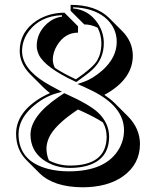

<svg xmlns="http://www.w3.org/2000/svg" viewBox="-20 -711 650 799"><path d="M408.2 -201.7Q375.5 -223.6 304.7 -255.4Q205.6 -189.9 182.6 -135.3Q173.8 -113.8 173.3 -93.3Q173.8 -65.4 183.6 -43.5Q225.6 -22 271 -22Q421.9 -22 423.8 -140.1Q423.8 -142.1 423.8 -143.1Q423.3 -175.3 408.2 -201.7ZM208.5 -428.7Q241.7 -406.2 295.9 -380.9Q363.8 -427.7 382.3 -456.1Q401.9 -486.8 401.9 -532.2Q401.4 -566.4 386.2 -595.7Q358.9 -609.4 330.6 -609.4L273.9 -666V-690.9Q378.9 -690.4 433.1 -637.2L489.7 -580.6Q532.2 -537.1 532.7 -479.5Q532.7 -385.3 425.3 -322.3Q419.4 -318.8 414.1 -316.4Q439 -299.8 457 -282.2L513.7 -225.6Q562 -175.8 562.5 -112.3Q562.5 -27.8 491.7 22.9Q427.2 68.4 322.8 68.4Q203.6 67.4 145 10.3L88.4 -46.4Q47.4 -88.9 46.9 -153.8Q46.9 -243.2 152.3 -305.7Q170.4 -315.9 188 -323.7Q172.9 -335.4 161.6 -346.2L105 -402.8Q62.5 -446.3 62 -499Q62 -579.1 133.8 -626Q184.1 -657.7 248 -658.2L304.7 -601.6V-575.2Q251 -575.2 218.3 -523.4Q199.7 -493.2 199.7 -462.4Q200.2 -444.8 208.5 -428.7ZM412.1 -532.2Q412.1 -465.3 364.7 -421.4Q344.7 -402.8 301.8 -372.6L296.9 -369.6L292 -372.1Q168.5 -429.7 142.1 -482.4Q133.3 -501 132.8 -519Q132.8 -574.2 176.3 -613.3Q204.1 -637.7 237.8 -641.6V-647.9Q147.9 -644 100.6 -582Q72.3 -544.4 71.8 -499Q71.8 -426.8 167 -368.2Q187.5 -355.5 215.8 -340.8L237.8 -329.1L213.9 -322.3Q160.6 -307.1 112.3 -263.7Q57.6 -212.9 57.1 -153.8Q57.1 -40.5 179.7 -8.3Q219.7 2 266.1 2Q421.9 2 476.1 -92.8Q496.1 -128.9 496.1 -168.9Q496.1 -267.6 363.3 -333.5Q347.2 -341.3 326.2 -351.1L302.2 -361.3L326.7 -369.6Q364.7 -382.3 405.8 -418Q465.3 -471.2 465.8 -536.1Q465.8 -598.6 415 -639.6Q366.2 -678.2 284.2 -680.7V-675.8Q348.6 -670.4 386.7 -614.3Q411.6 -576.7 412.1 -532.2ZM106.9 -149.9Q106.9 -227.5 223.1 -307.1Q231.4 -313 242.7 -320.3L247.1 -323.2L252 -321.3Q353.5 -275.9 389.6 -241.2Q433.6 -198.2 434.1 -143.1Q434.1 -46.4 339.8 -20.5Q309.1 -12.2 271 -12.2Q207 -12.2 158.2 -47.4Q107.4 -85.4 106.9 -149.9Z"/></svg>

Font: Linux Biolinum Shadow O
Style: Bold
Weight: 700
Designer: Philipp H. Poll
Foundry: Philipp H. Poll
Version: Version 0.9.2